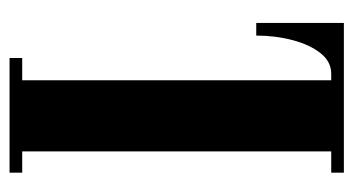

<svg xmlns="http://www.w3.org/2000/svg" viewBox="-189 -551 740 402"><g transform="rotate(-90 181.0 -350.0)"><path d="M20.5 0V-26.5H65V-673.5H20.5V-700H260.5V-673.5H214V-26.5H227.5Q253 -26.5 270.8 -49Q288.5 -71.5 298 -107.5Q307.5 -143.5 307.5 -183.5H334V0Z"/></g></svg>

Font: Imbue 50pt Black
Style: Regular
Weight: 900
Designer: Tyler Finck
Foundry: Etcetera Type Company
Version: Version 1.102; ttfautohint (v1.8.3)